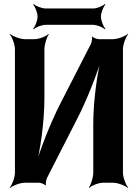

<svg xmlns="http://www.w3.org/2000/svg" viewBox="-20 -905 691 951"><path d="M430 -687 279 -392C228 -293 175 -155 152 -72L156 -71C179 -154 200 -302 200 -418V-661C200 -685 212 -722 222 -735L220 -737C209 -725 174 -711 150 -711H104C80 -711 43 -725 30 -737L28 -735C40 -722 54 -685 54 -661V-50C54 -26 40 11 28 24L30 26C43 14 80 0 104 0H172C181 0 201 7 204 13L208 11C205 5 209 -16 213 -24L363 -318C414 -417 467 -555 490 -638L486 -639C463 -556 442 -408 442 -292V-50C442 -26 430 11 420 24L422 26C433 14 468 0 492 0H539C563 0 600 14 613 26L615 24C603 11 589 -26 589 -50V-661C589 -685 603 -722 615 -735L613 -737C600 -725 563 -711 539 -711H470C461 -711 441 -718 438 -724L435 -722C438 -716 434 -695 430 -687ZM480 -823C480 -842 492 -872 502 -882L499 -885C489 -875 460 -863 441 -863H206C187 -863 157 -875 147 -885L144 -882C154 -872 166 -842 166 -823C166 -803 154 -773 144 -763L147 -760C157 -770 187 -782 206 -782H441C460 -782 489 -770 499 -760L502 -763C492 -773 480 -803 480 -823Z"/></svg>

Font: Asimov
Style: EdgeNar
Weight: 500
Designer: Google
Version: Version 2.000980: 2014